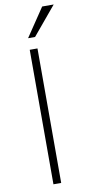

<svg xmlns="http://www.w3.org/2000/svg" viewBox="-101 -962 464 1001"><g transform="rotate(-10 130.5 -461.5)"><path d="M97 0V-712H138V0ZM136 -773H99L200 -923H261Z"/></g></svg>

Font: Muli ExtraLight
Style: Regular
Weight: 250
Designer: Vernon Adams
Foundry: Vernon Adams
Version: Version 2.100; ttfautohint (v1.8.1.43-b0c9)